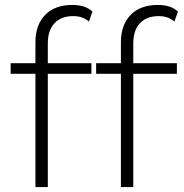

<svg xmlns="http://www.w3.org/2000/svg" viewBox="-20 -755 744 775"><path d="M276 -690Q227 -690 200 -661.5Q173 -633 173 -579V-500H349V-457H173V0H123V-457H23V-500H123V-584Q123 -654 162 -694.5Q201 -735 272 -735Q326 -735 353 -708L339 -668Q314 -690 276 -690ZM518 -579V-500H694V-457H518V0H468V-457H368V-500H468V-584Q468 -654 507 -694.5Q546 -735 617 -735Q671 -735 698 -708L684 -668Q659 -690 621 -690Q572 -690 545 -661.5Q518 -633 518 -579Z"/></svg>

Font: Elaine Sans Light
Style: Regular
Weight: 300
Designer: Wei Huang
Foundry: Wei Huang
Version: Version 2.001;December 24, 2019;FontCreator 12.0.0.2547 64-b